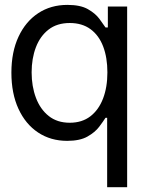

<svg xmlns="http://www.w3.org/2000/svg" viewBox="-20 -573 602 797"><path d="M424.8 204.1V-84H418Q408.7 -69.3 391.6 -46.6Q374.5 -23.9 343 -6.1Q311.5 11.7 258.8 11.7Q190.4 11.7 138.2 -22.9Q85.9 -57.6 56.6 -121.3Q27.3 -185.1 27.3 -271.5Q27.3 -357.4 56.9 -420.7Q86.4 -483.9 138.7 -518.3Q190.9 -552.7 259.8 -552.7Q313.5 -552.7 344.5 -535.2Q375.5 -517.6 392.1 -495.4Q408.7 -473.1 418 -459H427.7V-545.9H507.8V204.1ZM269.5 -63.5Q320.3 -63.5 355 -90.1Q389.6 -116.7 407.7 -163.8Q425.8 -210.9 425.8 -272.5Q425.8 -334 408.2 -380.1Q390.6 -426.3 355.7 -451.9Q320.8 -477.5 269.5 -477.5Q216.8 -477.5 181.6 -450.2Q146.5 -422.9 128.9 -376.5Q111.3 -330.1 111.3 -272.5Q111.3 -214.4 129.2 -167Q147 -119.6 182.1 -91.6Q217.3 -63.5 269.5 -63.5Z"/></svg>

Font: Inter Tight
Style: Regular
Weight: 400
Designer: Rasmus Andersson
Foundry: rsms
Version: Version 3.002